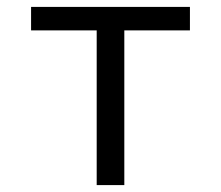

<svg xmlns="http://www.w3.org/2000/svg" viewBox="-20 -536 640 556"><path d="M260 -448H70V-516H530V-448H340V0H260Z"/></svg>

Font: iA Writer Duo V
Style: Regular
Weight: 400
Designer: Mike Abbink, Paul van der Laan, Pieter van Rosmalen, Oliver Reichenstein
Foundry: Information Architects Inc.
Version: Version 2.000